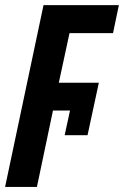

<svg xmlns="http://www.w3.org/2000/svg" viewBox="-22 -734 487 754"><path d="M-2 0 148.9 -713.9H444.8L421.9 -604H251L209 -409.2H366.2L321.8 -203.1H231.9L252.9 -299.8H186L123 0Z"/></svg>

Font: Open Sans Condensed
Style: Bold Italic
Weight: 700
Width: 3
Italic angle: -12°
Designer: Monotype Design Team
Foundry: Monotype Imaging Inc.
Version: Version 3.003; ttfautohint (v1.8.4)